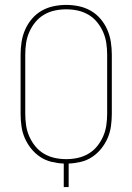

<svg xmlns="http://www.w3.org/2000/svg" viewBox="-20 -763 540 783"><path d="M240 0V-96Q215 -97 190 -103Q165 -109 144 -123Q123 -137 107 -157Q91 -177 81 -200Q71 -223 67.5 -248.5Q64 -274 64 -299V-540Q64 -566 68 -592Q72 -618 82.5 -642Q93 -666 110 -686Q127 -706 149.5 -719Q172 -732 198 -737.5Q224 -743 250 -743Q276 -743 302 -737.5Q328 -732 350.5 -719Q373 -706 390 -686Q407 -666 417.5 -642Q428 -618 432 -592Q436 -566 436 -540V-299Q436 -274 432.5 -248.5Q429 -223 419 -200Q409 -177 393 -157Q377 -137 356 -123Q335 -109 310 -103Q285 -97 260 -96V0ZM250 -114Q274 -114 297 -119Q320 -124 340.5 -136Q361 -148 376 -166.5Q391 -185 400.5 -206.5Q410 -228 413.5 -251.5Q417 -275 417 -299V-540Q417 -564 413.5 -587.5Q410 -611 400.5 -632.5Q391 -654 376 -672.5Q361 -691 340.5 -703Q320 -715 297 -720Q274 -725 250 -725Q226 -725 203 -720Q180 -715 159.5 -703Q139 -691 124 -672.5Q109 -654 99.5 -632.5Q90 -611 86.5 -587.5Q83 -564 83 -540V-299Q83 -275 86.5 -251.5Q90 -228 99.5 -206.5Q109 -185 124 -166.5Q139 -148 159.5 -136Q180 -124 203 -119Q226 -114 250 -114Z"/></svg>

Font: Iosevka Term Curly Thin
Style: Regular
Weight: 100
Designer: Belleve Invis
Foundry: Belleve Invis
Version: Version 32.3.0